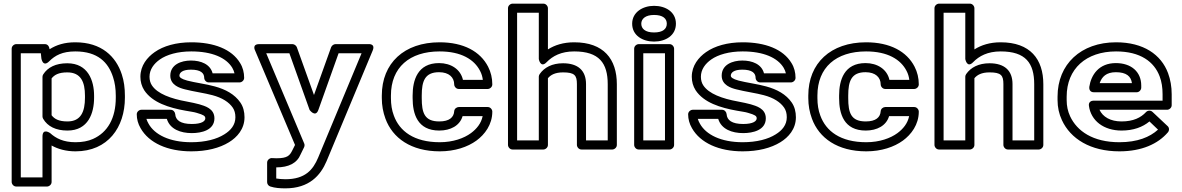

<svg xmlns="http://www.w3.org/2000/svg" viewBox="-20 -795 6485 1053"><path d="M250 -459C282 -491 322 -513 393 -513C516 -513 574 -453 600 -372C610 -342 615 -308 615 -270V-259C615 -148 571 -69 490 -33C463 -21 431 -15 394 -15C328 -15 287 -36 255 -65C255 -65 213 -95 213 -46V178H94V-503H204L207 -474C207 -474 215 -424 250 -459ZM226 -553H69C58 -553 44 -543 44 -528V203C44 214 54 228 69 228H238C249 228 263 218 263 203V3C297 22 341 35 394 35C572 35 665 -97 665 -259V-270C665 -312 660 -351 648 -387C616 -485 537 -563 393 -563C334 -563 290 -549 252 -525C250 -539 243 -553 226 -553ZM350 -79C465 -79 496 -176 496 -259V-270C496 -353 463 -448 349 -448C286 -448 242 -426 217 -387C214 -383 213 -377 213 -373V-156C213 -151 215 -146 217 -143C241 -102 286 -79 350 -79ZM350 -129C302 -129 278 -143 263 -163V-365C278 -384 301 -398 349 -398C424 -398 446 -345 446 -270V-259C446 -183 424 -129 350 -129Z M1032 -65C1085 -65 1156 -81 1156 -146C1156 -201 1102 -214 1073 -223C1055 -228 1031 -233 1005 -238C916 -254 843 -281 813 -327C805 -339 800 -355 800 -374C800 -414 824 -446 857 -469C894 -495 954 -513 1029 -513C1144 -513 1221 -478 1254 -423C1260 -413 1264 -402 1266 -393H1146C1133 -443 1082 -463 1027 -463C974 -463 914 -441 914 -380C914 -328 966 -312 994 -305C1040 -293 1105 -284 1145 -273C1198 -259 1236 -235 1257 -204C1266 -190 1271 -174 1271 -152C1271 -110 1246 -80 1210 -58C1169 -32 1107 -15 1029 -15C909 -15 828 -57 795 -116C790 -125 785 -135 783 -143H895C912 -86 971 -65 1032 -65ZM1032 -115C970 -115 943 -136 941 -169C940 -181 930 -193 916 -193H755C744 -193 730 -183 730 -168C730 -142 737 -116 751 -92C797 -11 899 35 1029 35C1114 35 1184 17 1236 -15C1280 -42 1321 -87 1321 -152C1321 -182 1314 -210 1298 -233C1267 -278 1217 -305 1158 -321C1112 -334 1048 -342 1007 -353C974 -362 964 -371 964 -380C964 -396 980 -413 1027 -413C1081 -413 1100 -394 1100 -368C1100 -357 1110 -343 1125 -343H1294C1305 -343 1319 -353 1319 -368C1319 -397 1312 -425 1297 -449C1251 -526 1152 -563 1029 -563C946 -563 876 -543 828 -509C788 -481 750 -436 750 -374C750 -347 757 -322 771 -300C816 -232 907 -204 997 -188C1023 -183 1044 -181 1059 -176C1097 -165 1106 -159 1106 -146C1106 -131 1087 -115 1032 -115Z M1495 123C1563 123 1609 100 1629 51L1648 12C1651 5 1651 -3 1648 -9L1440 -503H1567L1678 -192C1678 -192 1710 -148 1726 -192L1837 -503H1963L1725 69C1697 136 1654 188 1545 188C1526 188 1509 186 1495 184ZM1470 72C1459 72 1445 82 1445 97V204C1445 214 1452 225 1463 228C1488 236 1515 238 1545 238C1676 238 1738 167 1771 89L2024 -518C2040 -557 2001 -553 2001 -553H1820C1811 -553 1800 -546 1796 -536L1702 -274L1608 -536C1605 -544 1595 -553 1584 -553H1402C1360 -553 1379 -518 1379 -518L1598 0L1583 30C1569 58 1557 73 1496 73C1490 73 1480 72 1470 72Z M2391 -513C2509 -513 2581 -469 2613 -406C2621 -391 2626 -374 2628 -357H2519C2506 -415 2453 -449 2388 -449C2270 -449 2243 -355 2243 -271V-257C2243 -171 2269 -79 2389 -79C2451 -79 2502 -106 2517 -158H2627C2619 -118 2594 -88 2563 -65C2525 -37 2465 -15 2392 -15C2250 -15 2171 -76 2140 -161C2129 -190 2124 -222 2124 -257V-271C2124 -425 2226 -513 2391 -513ZM2074 -271V-257C2074 -217 2081 -179 2094 -144C2133 -38 2234 35 2392 35C2475 35 2545 11 2593 -24C2638 -57 2680 -111 2680 -183C2680 -194 2670 -208 2655 -208H2496C2485 -208 2472 -199 2471 -185C2469 -152 2445 -129 2389 -129C2308 -129 2293 -176 2293 -257V-271C2293 -350 2310 -399 2388 -399C2443 -399 2471 -370 2471 -332C2471 -321 2481 -307 2496 -307H2655C2666 -307 2680 -317 2680 -332C2680 -367 2672 -400 2657 -429C2614 -513 2522 -563 2391 -563C2197 -563 2074 -449 2074 -271Z M3068 -448C3008 -448 2965 -425 2940 -389C2937 -385 2935 -379 2935 -375V-25H2816V-725H2935V-471C2935 -471 2944 -419 2978 -454C3011 -488 3058 -513 3129 -513C3266 -513 3313 -449 3313 -333V-25H3194V-334C3194 -408 3150 -448 3068 -448ZM3068 -398C3131 -398 3144 -382 3144 -334V0C3144 11 3154 25 3169 25H3338C3349 25 3363 15 3363 0V-333C3363 -471 3291 -563 3129 -563C3070 -563 3023 -548 2985 -524V-750C2985 -761 2975 -775 2960 -775H2791C2780 -775 2766 -765 2766 -750V0C2766 11 2776 25 2791 25H2960C2971 25 2985 15 2985 0V-366C3000 -384 3024 -398 3068 -398Z M3627 -25H3508V-503H3627ZM3652 25C3663 25 3677 15 3677 0V-528C3677 -539 3667 -553 3652 -553H3483C3472 -553 3458 -543 3458 -528V0C3458 11 3468 25 3483 25ZM3567 -617C3518 -617 3497 -638 3497 -665C3497 -691 3519 -713 3567 -713C3616 -713 3637 -693 3637 -665C3637 -637 3616 -617 3567 -617ZM3567 -567C3630 -567 3687 -600 3687 -665C3687 -730 3630 -763 3567 -763C3505 -763 3447 -728 3447 -665C3447 -600 3505 -567 3567 -567Z M4056 -65C4109 -65 4180 -81 4180 -146C4180 -201 4126 -214 4097 -223C4079 -228 4055 -233 4029 -238C3940 -254 3867 -281 3837 -327C3829 -339 3824 -355 3824 -374C3824 -414 3848 -446 3881 -469C3918 -495 3978 -513 4053 -513C4168 -513 4245 -478 4278 -423C4284 -413 4288 -402 4290 -393H4170C4157 -443 4106 -463 4051 -463C3998 -463 3938 -441 3938 -380C3938 -328 3990 -312 4018 -305C4064 -293 4129 -284 4169 -273C4222 -259 4260 -235 4281 -204C4290 -190 4295 -174 4295 -152C4295 -110 4270 -80 4234 -58C4193 -32 4131 -15 4053 -15C3933 -15 3852 -57 3819 -116C3814 -125 3809 -135 3807 -143H3919C3936 -86 3995 -65 4056 -65ZM4056 -115C3994 -115 3967 -136 3965 -169C3964 -181 3954 -193 3940 -193H3779C3768 -193 3754 -183 3754 -168C3754 -142 3761 -116 3775 -92C3821 -11 3923 35 4053 35C4138 35 4208 17 4260 -15C4304 -42 4345 -87 4345 -152C4345 -182 4338 -210 4322 -233C4291 -278 4241 -305 4182 -321C4136 -334 4072 -342 4031 -353C3998 -362 3988 -371 3988 -380C3988 -396 4004 -413 4051 -413C4105 -413 4124 -394 4124 -368C4124 -357 4134 -343 4149 -343H4318C4329 -343 4343 -353 4343 -368C4343 -397 4336 -425 4321 -449C4275 -526 4176 -563 4053 -563C3970 -563 3900 -543 3852 -509C3812 -481 3774 -436 3774 -374C3774 -347 3781 -322 3795 -300C3840 -232 3931 -204 4021 -188C4047 -183 4068 -181 4083 -176C4121 -165 4130 -159 4130 -146C4130 -131 4111 -115 4056 -115Z M4730 -513C4848 -513 4920 -469 4952 -406C4960 -391 4965 -374 4967 -357H4858C4845 -415 4792 -449 4727 -449C4609 -449 4582 -355 4582 -271V-257C4582 -171 4608 -79 4728 -79C4790 -79 4841 -106 4856 -158H4966C4958 -118 4933 -88 4902 -65C4864 -37 4804 -15 4731 -15C4589 -15 4510 -76 4479 -161C4468 -190 4463 -222 4463 -257V-271C4463 -425 4565 -513 4730 -513ZM4413 -271V-257C4413 -217 4420 -179 4433 -144C4472 -38 4573 35 4731 35C4814 35 4884 11 4932 -24C4977 -57 5019 -111 5019 -183C5019 -194 5009 -208 4994 -208H4835C4824 -208 4811 -199 4810 -185C4808 -152 4784 -129 4728 -129C4647 -129 4632 -176 4632 -257V-271C4632 -350 4649 -399 4727 -399C4782 -399 4810 -370 4810 -332C4810 -321 4820 -307 4835 -307H4994C5005 -307 5019 -317 5019 -332C5019 -367 5011 -400 4996 -429C4953 -513 4861 -563 4730 -563C4536 -563 4413 -449 4413 -271Z M5407 -448C5347 -448 5304 -425 5279 -389C5276 -385 5274 -379 5274 -375V-25H5155V-725H5274V-471C5274 -471 5283 -419 5317 -454C5350 -488 5397 -513 5468 -513C5605 -513 5652 -449 5652 -333V-25H5533V-334C5533 -408 5489 -448 5407 -448ZM5407 -398C5470 -398 5483 -382 5483 -334V0C5483 11 5493 25 5508 25H5677C5688 25 5702 15 5702 0V-333C5702 -471 5630 -563 5468 -563C5409 -563 5362 -548 5324 -524V-750C5324 -761 5314 -775 5299 -775H5130C5119 -775 5105 -765 5105 -750V0C5105 11 5115 25 5130 25H5299C5310 25 5324 15 5324 0V-366C5339 -384 5363 -398 5407 -398Z M6101 -513C6235 -513 6310 -456 6340 -376C6351 -347 6356 -315 6356 -278V-243H5977C5967 -243 5949 -237 5952 -215C5963 -132 6034 -79 6131 -79C6196 -79 6247 -98 6284 -129L6331 -84C6286 -43 6218 -15 6119 -15C5974 -15 5887 -76 5849 -157C5836 -185 5830 -214 5830 -246V-265C5830 -418 5937 -513 6101 -513ZM6010 -193H6381C6392 -193 6406 -203 6406 -218V-278C6406 -320 6399 -359 6386 -394C6348 -496 6251 -563 6101 -563C5908 -563 5780 -443 5780 -265V-246C5780 -207 5788 -170 5804 -136C5851 -34 5960 35 6119 35C6242 35 6331 -6 6385 -69C6393 -78 6394 -94 6384 -103L6301 -181C6291 -191 6274 -190 6265 -180C6237 -150 6196 -129 6131 -129C6070 -129 6028 -154 6010 -193ZM6239 -326C6239 -402 6183 -449 6100 -449C6007 -449 5964 -385 5954 -318C5953 -308 5956 -289 5979 -289H6214C6229 -289 6239 -303 6239 -314ZM6188 -339H6011C6023 -374 6047 -399 6100 -399C6158 -399 6183 -376 6188 -339Z"/></svg>

Font: Asimov
Style: XWidOu
Weight: 500
Designer: Google
Version: Version 2.000980; 2014